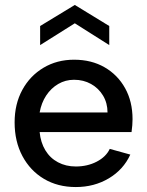

<svg xmlns="http://www.w3.org/2000/svg" viewBox="-20 -748 594 775"><path d="M286 7Q213 7 157.5 -26Q102 -59 70.5 -118Q39 -177 39 -254Q39 -328 70 -385Q101 -442 155.5 -474.5Q210 -507 279 -507Q349 -507 402 -476.5Q455 -446 485 -392Q515 -338 515 -267Q515 -256 514 -242.5Q513 -229 511 -215H140Q144 -173 163 -141.5Q182 -110 214 -93Q246 -76 286 -76Q333 -76 370.5 -95.5Q408 -115 423 -147L506 -124Q478 -63 419 -28Q360 7 286 7ZM140 -294H414Q414 -332 396 -362Q378 -392 347.5 -409Q317 -426 279 -426Q244 -426 215 -409Q186 -392 166.5 -362.5Q147 -333 140 -294ZM142 -566V-643L282 -728L421 -643V-566L282 -654Z"/></svg>

Font: Envelope Sans Variable
Style: Regular
Weight: 500
Designer: Andreas Rasmussen / Norman Anderson
Foundry: mail.de GmbH
Version: Version 1.150